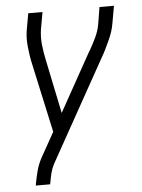

<svg xmlns="http://www.w3.org/2000/svg" viewBox="-53 -572 605 819"><g transform="rotate(-5 250.0 -162.5)"><path d="M67 205 68 198Q73 171 80 144Q87 117 100 92L161 -17L96 -315Q92 -332 89.5 -349.5Q87 -367 85 -384.5Q83 -402 83 -420Q83 -438 86 -457L99 -530H160L147 -457Q142 -423 145.5 -390.5Q149 -358 156 -326L204 -94L342 -342Q343 -344 344 -345.5Q345 -347 347 -349V-350Q362 -376 374.5 -402.5Q387 -429 392 -457L404 -530H466L453 -457Q450 -438 444 -420Q438 -402 430 -384.5Q422 -367 413.5 -349.5Q405 -332 395 -315L153 119Q143 138 138 158Q133 178 130 198L128 205Z"/></g></svg>

Font: iosevka_custom_sans_ss08 Light
Style: Italic
Weight: 300
Italic angle: -10°
Designer: Belleve Invis
Foundry: Belleve Invis
Version: Version 10.3.0; ttfautohint (v1.8.3)